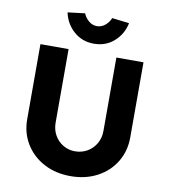

<svg xmlns="http://www.w3.org/2000/svg" viewBox="-98 -999 957 1088"><g transform="rotate(10 381.0 -455.5)"><path d="M381 6Q295 6 228 -29.5Q161 -65 122.5 -127.5Q84 -190 84 -269V-701H246V-278Q246 -238 264 -206Q282 -174 313 -155.5Q344 -137 381 -137Q421 -137 452.5 -155.5Q484 -174 502.5 -206Q521 -238 521 -278V-701H677V-269Q677 -190 639 -127.5Q601 -65 534 -29.5Q467 6 381 6ZM381 -756Q314 -756 266 -798Q218 -840 204 -905L303 -917Q313 -892 334 -874.5Q355 -857 381 -857Q407 -857 428 -874.5Q449 -892 459 -917L558 -905Q544 -840 496.5 -798Q449 -756 381 -756Z"/></g></svg>

Font: Readex Pro bold
Style: Bold
Weight: 700
Designer: Bonnie Shaver-Troup, Thomas Jockin
Foundry: Lexend
Version: Version 1.200; ttfautohint (v1.8.3)